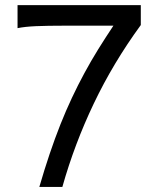

<svg xmlns="http://www.w3.org/2000/svg" viewBox="-20 -733 626 753"><path d="M134.3 0Q154.3 -68.8 174.8 -129.6Q195.3 -190.4 217 -245.1Q238.8 -299.8 262.2 -349.6Q285.6 -399.4 311.3 -446.8Q336.9 -494.1 365.2 -539.8Q393.6 -585.4 424.8 -632.3H234.4Q165.5 -632.3 121.1 -630.4Q76.7 -628.4 48.8 -622.6V-712.9H532.2V-634.8Q423.8 -486.3 347.9 -327.1Q272 -168 224.6 0Z"/></svg>

Font: Andika Eur
Style: Regular
Weight: 400
Designer: Victor Gaultney, Annie Olsen, Julie Remington, Don Collingsworth, Eric Hays, Becca Hirsbrunner
Foundry: SIL International
Version: Version 5.000